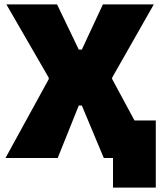

<svg xmlns="http://www.w3.org/2000/svg" viewBox="-20 -720 730 875"><path d="M495 135H690V-171H593L491 -360V-366L681 -700H449L353 -494H339L240 -700H9L202 -366V-359L5 0H243L339 -239H353L453 0H495Z"/></svg>

Font: Fixel Text Black
Style: Regular
Weight: 900
Width: 4
Designer: AlfaBravo + MacPaw
Foundry: Kyrylo Tkachov, Marchela Mozhyna, Serhii Makarenko, Maria Weinstein, Zakhar Kryvoshyya
Version: Version 1.211